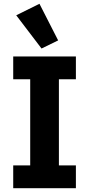

<svg xmlns="http://www.w3.org/2000/svg" viewBox="-20 -997 472 1017"><path d="M200 -740 288 -783 189 -977 66 -916ZM382 0V-121H292V-577H382V-698H50V-577H140V-121H50V0Z"/></svg>

Font: IBM Plex Devanagari
Style: Bold
Weight: 700
Designer: Mike Abbink, Paul van der Laan, Pieter van Rosmalen, Erin McLaughlin
Foundry: Bold Monday
Version: Version 1.0